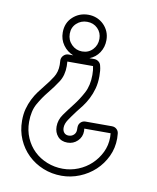

<svg xmlns="http://www.w3.org/2000/svg" viewBox="-83 -796 703 861"><g transform="rotate(10 269.0 -366.0)"><path d="M349 -634Q349 -602 332.5 -577Q316 -552 288 -541H310Q321 -541 330 -534Q339 -527 341 -516Q344 -505 345 -493.5Q346 -482 346 -469Q346 -438 339 -412.5Q332 -387 321 -365.5Q310 -344 296.5 -326Q283 -308 269 -291L270 -292Q254 -271 241 -251.5Q228 -232 228 -214Q228 -200 235.5 -191.5Q243 -183 256 -183Q270 -183 279.5 -192Q289 -201 289 -215V-226Q289 -240 298 -249Q307 -258 320 -258H440Q454 -258 463 -249Q472 -240 472 -226L473 -208Q473 -164 455 -126Q437 -88 407 -60Q377 -32 337.5 -16Q298 0 256 0Q211 0 171.5 -16Q132 -32 102.5 -60.5Q73 -89 56 -128Q39 -167 39 -213Q39 -243 45.5 -267Q52 -291 62.5 -312Q73 -333 86 -350.5Q99 -368 112 -384Q131 -407 146.5 -431.5Q162 -456 162 -488L161 -509Q161 -522 170.5 -531.5Q180 -541 193 -541H214Q186 -552 168 -577Q150 -602 150 -634Q150 -678 179.5 -705Q209 -732 250 -732Q271 -732 289 -724.5Q307 -717 320.5 -703.5Q334 -690 341.5 -672.5Q349 -655 349 -634ZM256 -32Q292 -32 325.5 -45.5Q359 -59 384.5 -83Q410 -107 425.5 -139Q441 -171 441 -208L440 -226H320L321 -215Q321 -188 302 -169.5Q283 -151 256 -151Q228 -151 212 -169Q196 -187 196 -214Q196 -244 214.5 -270Q233 -296 255 -324Q277 -352 295.5 -386.5Q314 -421 314 -469Q314 -493 310 -509H193L194 -488Q194 -446 175 -416.5Q156 -387 132.5 -358.5Q109 -330 90 -296.5Q71 -263 71 -213Q71 -174 85.5 -140.5Q100 -107 125 -83Q150 -59 184 -45.5Q218 -32 256 -32ZM317 -634Q317 -662 298 -681Q279 -700 250 -700Q222 -700 202 -681.5Q182 -663 182 -634Q182 -605 202 -585Q222 -565 250 -565Q279 -565 298 -585Q317 -605 317 -634Z"/></g></svg>

Font: Lichte PostBus
Style: Regular
Weight: 400
Designer: Peter Wiegel
Version: Version 1.001